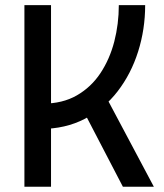

<svg xmlns="http://www.w3.org/2000/svg" viewBox="-20 -713 626 733"><path d="M134.8 -220.7 143.6 -317.4Q218.8 -317.4 273.4 -348.9Q328.1 -380.4 363.5 -433.8Q398.9 -487.3 416.3 -554.4Q433.6 -621.6 433.6 -693.4H534.2Q534.2 -601.1 507.3 -516.1Q480.5 -431.2 429.2 -364.5Q377.9 -297.9 303.7 -259.3Q229.5 -220.7 134.8 -220.7ZM73.2 0V-693.4H174.8V0ZM449.2 0 273.4 -337.9 361.3 -387.7 567.4 0Z"/></svg>

Font: Cascadia Code
Style: Regular
Weight: 400
Monospace: yes
Designer: Aaron Bell
Foundry: Saja Typeworks
Version: Version 2106.017